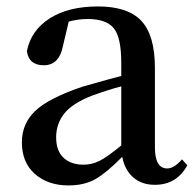

<svg xmlns="http://www.w3.org/2000/svg" viewBox="-20 -561 608 596"><path d="M356.4 -109.4V-293Q312.5 -281.2 264.6 -263.7Q203.1 -239.3 178.7 -207.5Q154.3 -175.8 154.3 -134.8Q154.3 -92.8 177.2 -71.3Q200.2 -49.8 239.3 -49.8Q265.6 -49.8 289.6 -62Q313.5 -74.2 356.4 -109.4ZM544.9 -66.4 561.5 -47.9Q528.3 12.7 460.9 12.7Q419.9 12.7 393.6 -10.3Q367.2 -33.2 359.4 -74.2Q311.5 -25.4 276.9 -5.4Q242.2 14.6 192.4 14.6Q128.9 14.6 88.4 -21Q47.9 -56.6 47.9 -119.1Q47.9 -176.8 88.9 -216.3Q129.9 -255.9 236.3 -292Q335.9 -320.3 356.4 -325.2V-366.2Q356.4 -445.3 333 -473.6Q309.6 -502 252 -502Q223.6 -502 193.4 -494.1L175.8 -419.9Q164.1 -358.4 116.2 -358.4Q69.3 -358.4 63.5 -402.3Q76.2 -466.8 134.3 -503.9Q192.4 -541 284.2 -541Q377 -541 418.9 -496.1Q460.9 -451.2 460.9 -349.6V-103.5Q460.9 -38.1 499 -38.1Q520.5 -38.1 544.9 -66.4Z"/></svg>

Font: Bpmf Zihi Serif SemiBold
Style: SemiBold
Weight: 600
Foundry: But Ko
Version: Version 1.320